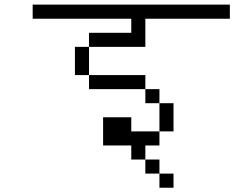

<svg xmlns="http://www.w3.org/2000/svg" viewBox="-20 -708 1040 852"><path d="M750 125V62.5H687.5V125ZM1000 -625V-687.5H125V-625H562.5V-562.5H375V-500H312.5Q312.5 -500 312.5 -375H375V-312.5H625V-250H687.5Q687.5 -250 687.5 -125H562.5V-187.5H437.5Q437.5 -187.5 437.5 -62.5H562.5V0H625V62.5H687.5V0H625V-62.5H687.5V-125H750Q750 -125 750 -250H687.5V-312.5H625V-375H375Q375 -375 375 -500H625Q625 -500 625 -625Z"/></svg>

Font: CalcUnifontExMono
Style: Regular
Weight: 500
Version: Version 15.0.06